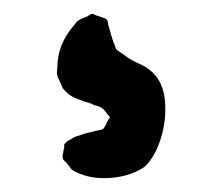

<svg xmlns="http://www.w3.org/2000/svg" viewBox="-20 -41 322 278"><path d="M89 157Q95 155 101 153Q107 151 113 150Q116 149 121 148Q126 147 129 146Q131 144 133 140Q135 136 136 134Q137 132 138 131Q139 130 139 129Q139 128 138 127Q137 126 136 125Q134 122 131.5 119Q129 116 127 115Q124 113 119.5 112Q115 111 112 109Q101 106 90 101.5Q79 97 71 87Q70 85 69 82.5Q68 80 67 78Q66 75 64.5 72.5Q63 70 63 68Q62 65 62.5 62.5Q63 60 63 57Q63 24 86 -3Q88 -5 89.5 -7.5Q91 -10 93 -11Q96 -13 99.5 -14.5Q103 -16 106 -17Q108 -18 110 -19.5Q112 -21 114 -21Q115 -21 117.5 -19.5Q120 -18 122 -18Q124 -17 129 -15.5Q134 -14 135 -12Q136 -11 136.5 -7Q137 -3 138 -1Q141 11 145 22Q146 23 146.5 25.5Q147 28 148 30Q150 32 153 34Q156 36 159 38Q169 46 181 51Q193 56 202 65Q217 80 219 106.5Q221 133 213 159Q205 185 190 200Q173 212 149.5 215.5Q126 219 106 214Q102 213 95.5 210.5Q89 208 86 206Q83 204 81.5 201.5Q80 199 78 197Q77 195 74 192.5Q71 190 71 188Q70 186 71 182.5Q72 179 72 176Q73 175 73 172Q73 169 73 168Q75 165 80 162Q85 159 89 157Z"/></svg>

Font: Rubik Marker Hatch
Style: Regular
Weight: 400
Designer: Hubert and Fischer, NaN
Foundry: Hubert & Fischer, NaN
Version: Version 2.200